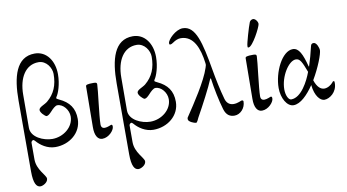

<svg xmlns="http://www.w3.org/2000/svg" viewBox="-91 -931 2603 1442"><g transform="rotate(-10 1211.0 -210.0)"><path d="M111 285C130 285 169 265 169 236C169 209 101 158 101 78V-50C101 -58 111 -67 117 -67C120 -67 125 -64 131 -57C160 -23 211 14 273 14C380 14 474 -59 474 -165C474 -247 437 -298 361 -333C350 -338 342 -343 342 -346C342 -350 344 -355 346 -357C361 -378 386 -444 386 -522C386 -624 330 -705 240 -705C98 -705 60 -558 60 -377V163C60 254 81 285 111 285ZM261 -50C194 -50 101 -90 101 -163L102 -415C102 -544 158 -636 257 -636C318 -636 354 -574 354 -530C354 -444 328 -381 269 -332C247 -314 204 -303 203 -281C202 -261 235 -230 246 -227C247 -227 248 -227 249 -227C260 -227 274 -240 288 -255C303 -272 325 -293 340 -293C385 -293 425 -243 425 -193C425 -112 345 -50 261 -50Z M631 14C681 14 723 -36 723 -62C723 -73 722 -78 713 -78C710 -78 684 -64 663 -64C649 -64 635 -70 635 -95C635 -155 663 -358 663 -394C663 -405 662 -411 639 -411C586 -411 578 -406 578 -394L575 -86C574 -19 597 14 631 14Z M859 285C878 285 917 265 917 236C917 209 849 158 849 78V-50C849 -58 859 -67 865 -67C868 -67 873 -64 879 -57C908 -23 959 14 1021 14C1128 14 1222 -59 1222 -165C1222 -247 1185 -298 1109 -333C1098 -338 1090 -343 1090 -346C1090 -350 1092 -355 1094 -357C1109 -378 1134 -444 1134 -522C1134 -624 1078 -705 988 -705C846 -705 808 -558 808 -377V163C808 254 829 285 859 285ZM1009 -50C942 -50 849 -90 849 -163L850 -415C850 -544 906 -636 1005 -636C1066 -636 1102 -574 1102 -530C1102 -444 1076 -381 1017 -332C995 -314 952 -303 951 -281C950 -261 983 -230 994 -227C995 -227 996 -227 997 -227C1008 -227 1022 -240 1036 -255C1051 -272 1073 -293 1088 -293C1133 -293 1173 -243 1173 -193C1173 -112 1093 -50 1009 -50Z M1345 18C1353 18 1365 -12 1368 -18C1414 -100 1482 -229 1506 -289C1507 -291 1508 -292 1509 -292C1510 -292 1511 -291 1512 -288C1521 -219 1542 -114 1562 -48C1577 2 1606 15 1639 15C1682 15 1723 -26 1723 -79C1723 -84 1717 -88 1712 -88C1704 -88 1681 -72 1647 -72C1615 -72 1594 -91 1585 -122C1564 -196 1547 -280 1534 -355C1498 -563 1467 -699 1368 -699C1313 -699 1248 -632 1248 -606C1248 -596 1250 -595 1257 -595C1262 -595 1269 -598 1279 -605C1300 -620 1321 -628 1340 -628C1438 -628 1477 -526 1491 -412C1493 -396 1492 -396 1486 -377C1456 -281 1348 -120 1297 -44C1287 -29 1287 -32 1287 -18C1287 0 1331 18 1345 18Z M1831 -471C1862 -471 1933 -608 1935 -631C1937 -647 1919 -675 1900 -675C1891 -675 1878 -669 1873 -657C1859 -623 1824 -502 1824 -484C1824 -475 1822 -471 1831 -471ZM1848 14C1898 14 1940 -36 1940 -62C1940 -73 1939 -78 1930 -78C1927 -78 1901 -64 1880 -64C1866 -64 1852 -70 1852 -95C1852 -155 1880 -358 1880 -394C1880 -405 1879 -411 1856 -411C1803 -411 1795 -406 1795 -394L1792 -86C1791 -19 1814 14 1848 14Z M2089 15C2142 15 2198 -42 2245 -111C2254 -25 2293 15 2324 15C2363 15 2422 -25 2422 -96C2422 -105 2423 -111 2414 -111C2410 -111 2408 -107 2403 -101C2390 -86 2365 -68 2338 -68C2311 -68 2284 -89 2266 -144C2318 -232 2355 -329 2355 -359C2355 -372 2341 -419 2317 -419C2300 -419 2297 -411 2293 -395C2282 -347 2269 -299 2254 -254C2254 -252 2253 -251 2252 -251C2251 -251 2251 -252 2250 -254C2225 -349 2201 -401 2155 -401C2072 -401 2000 -252 2000 -131C2000 -54 2039 15 2089 15ZM2079 -31C2058 -31 2040 -68 2040 -114C2040 -212 2109 -321 2164 -321C2196 -321 2209 -292 2239 -213C2215 -147 2156 -31 2079 -31Z"/></g></svg>

Font: EB Garamond
Style: Regular
Weight: 400
Designer: Georg Duffner and Octavio Pardo
Foundry: Georg Duffner
Version: Version 1.000;PS 001.000;hotconv 1.0.88;makeotf.lib2.5.64775